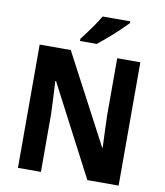

<svg xmlns="http://www.w3.org/2000/svg" viewBox="-99 -1015 940 1095"><g transform="rotate(10 371.5 -467.0)"><path d="M663 0H482L208 -525H204Q207 -473 209 -425.5Q211 -378 213 -334V0H80V-714H260L533 -197H536Q534 -246 532 -292Q530 -338 529 -381V-714H663ZM566 -924Q549 -906 519 -877.5Q489 -849 456.5 -821Q424 -793 400 -774H303V-787Q328 -819 357 -859.5Q386 -900 406 -934H566Z"/></g></svg>

Font: Noto Sans SemiCondensed
Style: Bold
Weight: 700
Width: 4
Designer: Monotype Design Team
Foundry: Monotype Imaging Inc.
Version: Version 2.013; ttfautohint (v1.8.4.7-5d5b)